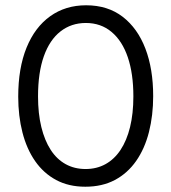

<svg xmlns="http://www.w3.org/2000/svg" viewBox="-20 -693 649 727"><path d="M303 14Q240 14 192.5 -11.5Q145 -37 113 -83Q81 -129 65 -191.5Q49 -254 49 -327Q49 -435 80.5 -512.5Q112 -590 170 -631.5Q228 -673 306 -673Q388 -673 444.5 -629.5Q501 -586 530.5 -509Q560 -432 560 -329Q560 -256 544 -193Q528 -130 495.5 -83.5Q463 -37 415 -11.5Q367 14 303 14ZM304 -53Q346 -53 379.5 -71.5Q413 -90 436.5 -125.5Q460 -161 472.5 -212Q485 -263 485 -328Q485 -414 464 -476Q443 -538 402.5 -572Q362 -606 305 -606Q250 -606 209 -574Q168 -542 146 -480Q124 -418 124 -328Q124 -263 136.5 -212Q149 -161 172 -125.5Q195 -90 228.5 -71.5Q262 -53 304 -53Z"/></svg>

Font: Bricolage Grotesque 72pt Light
Style: Regular
Weight: 300
Designer: Mathieu Triay
Foundry: Atelier Triay
Version: Version 1.001;gftools[0.9.33.dev8+g029e19f]